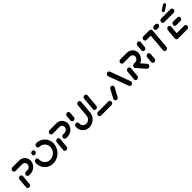

<svg xmlns="http://www.w3.org/2000/svg" viewBox="401 -2251 3811 3811"><g transform="rotate(-45 2306.5 -345.5)"><path d="M87.4 0Q74.4 0 64.1 -6.3Q53.7 -12.6 48.3 -23.7Q43 -34.8 44.1 -47.8L61.5 -244.8Q63.3 -264.4 78.3 -278.5Q93.3 -292.6 113 -292.6Q125.9 -292.6 136.3 -286.1Q146.7 -279.6 152.2 -268.7Q157.8 -257.8 156.7 -244.8L139.3 -47.8Q137.8 -27.8 122.4 -13.9Q107 0 87.4 0ZM210.4 -215.9Q210.4 -229.6 217.6 -241.7Q224.8 -253.7 236.7 -260.7Q248.5 -267.8 262.2 -267.8H303Q325.2 -267.8 344.8 -279.3Q364.4 -290.7 376.3 -310.2Q388.1 -329.6 388.1 -352.2Q388.1 -371.9 378.7 -388.1Q369.3 -404.4 353 -413.9Q336.7 -423.3 316.7 -423.3H124.4Q105.9 -423.3 93.3 -435.7Q80.7 -448.1 80.7 -466.3Q80.7 -480.4 88 -492.4Q95.2 -504.4 107 -511.5Q118.9 -518.5 132.6 -518.5H324.8Q369.3 -518.5 405.7 -497.6Q442.2 -476.7 463 -440.4Q483.7 -404.1 483.7 -360.4Q483.7 -355.9 483 -345.6Q478.9 -298.5 452 -258.7Q425.2 -218.9 383.5 -195.7Q341.9 -172.6 294.8 -172.6H254.1Q235.6 -172.6 223 -185Q210.4 -197.4 210.4 -215.9Z M584.4 -420Q584.4 -433.7 591.7 -445.7Q598.9 -457.8 610.7 -464.8Q622.6 -471.9 636.3 -471.9Q654.8 -471.9 667.2 -459.3Q679.6 -446.7 679.6 -428.1Q679.6 -414.4 672.6 -402.6Q665.6 -390.7 653.7 -383.7Q641.9 -376.7 628.1 -376.7Q609.6 -376.7 597 -389.1Q584.4 -401.5 584.4 -420ZM755.2 -469.6Q755.2 -483.3 762.4 -495.4Q769.6 -507.4 781.5 -514.4Q793.3 -521.5 807 -521.5Q874.1 -521.5 929.1 -490Q984.1 -458.5 1015.6 -403.9Q1047 -349.3 1047 -283Q1047 -271.5 1045.9 -259.3Q1039.6 -187.8 999.3 -127.6Q958.9 -67.4 895.7 -32.2Q832.6 3 761.1 3Q693.7 3 638.7 -28.7Q583.7 -60.4 552.2 -115.2Q520.7 -170 520.7 -236.3Q520.7 -247.8 521.9 -259.3Q523.7 -278.9 538.9 -293Q554.1 -307 573.7 -307Q586.7 -307 597 -300.6Q607.4 -294.1 612.8 -283.1Q618.1 -272.2 617 -259.3Q616.3 -248.9 616.3 -244.4Q616.3 -202.2 636.3 -167.4Q656.3 -132.6 691.3 -112.4Q726.3 -92.2 769.3 -92.2Q814.8 -92.2 855.2 -114.6Q895.6 -137 921.3 -175.4Q947 -213.7 950.7 -259.3Q951.5 -269.6 951.5 -274.1Q951.5 -316.3 931.5 -351.1Q911.5 -385.9 876.5 -406.1Q841.5 -426.3 798.5 -426.3Q780 -426.3 767.6 -438.7Q755.2 -451.1 755.2 -469.6Z M1131.5 0Q1118.5 0 1108.1 -6.3Q1097.8 -12.6 1092.4 -23.7Q1087 -34.8 1088.1 -47.8L1105.6 -244.8Q1107.4 -264.4 1122.4 -278.5Q1137.4 -292.6 1157 -292.6Q1170 -292.6 1180.4 -286.1Q1190.7 -279.6 1196.3 -268.7Q1201.9 -257.8 1200.7 -244.8L1183.3 -47.8Q1181.9 -27.8 1166.5 -13.9Q1151.1 0 1131.5 0ZM1254.4 -215.9Q1254.4 -229.6 1261.7 -241.7Q1268.9 -253.7 1280.7 -260.7Q1292.6 -267.8 1306.3 -267.8H1347Q1369.3 -267.8 1388.9 -279.3Q1408.5 -290.7 1420.4 -310.2Q1432.2 -329.6 1432.2 -352.2Q1432.2 -371.9 1422.8 -388.1Q1413.3 -404.4 1397 -413.9Q1380.7 -423.3 1360.7 -423.3H1168.5Q1150 -423.3 1137.4 -435.7Q1124.8 -448.1 1124.8 -466.3Q1124.8 -480.4 1132 -492.4Q1139.3 -504.4 1151.1 -511.5Q1163 -518.5 1176.7 -518.5H1368.9Q1413.3 -518.5 1449.8 -497.6Q1486.3 -476.7 1507 -440.4Q1527.8 -404.1 1527.8 -360.4Q1527.8 -355.9 1527 -345.6Q1523 -298.5 1496.1 -258.7Q1469.3 -218.9 1427.6 -195.7Q1385.9 -172.6 1338.9 -172.6H1298.1Q1279.6 -172.6 1267 -185Q1254.4 -197.4 1254.4 -215.9Z M1647.4 -312.6Q1634.4 -312.6 1624.1 -319.1Q1613.7 -325.6 1608.3 -336.5Q1603 -347.4 1604.1 -360.4L1613.7 -471.1Q1615.2 -490.7 1630.4 -504.6Q1645.6 -518.5 1665.2 -518.5Q1678.1 -518.5 1688.5 -512.2Q1698.9 -505.9 1704.4 -495Q1710 -484.1 1708.9 -471.1L1699.3 -360.4Q1698.1 -347.4 1690.7 -336.5Q1683.3 -325.6 1671.9 -319.1Q1660.4 -312.6 1647.4 -312.6ZM1973.7 -518.1Q1986.7 -518.1 1997 -511.9Q2007.4 -505.6 2012.8 -494.6Q2018.1 -483.7 2017 -470.7L1993.3 -198.5Q1988.5 -143.7 1957.2 -97.4Q1925.9 -51.1 1877.4 -24.1Q1828.9 3 1774.4 3Q1723 3 1680.7 -21.3Q1638.5 -45.6 1614.3 -87.8Q1590 -130 1590 -181.1Q1590 -186.7 1590.7 -198.5Q1591.9 -211.5 1599.3 -222.4Q1606.7 -233.3 1618.1 -239.8Q1629.6 -246.3 1642.6 -246.3Q1655.6 -246.3 1665.9 -239.8Q1676.3 -233.3 1681.7 -222.4Q1687 -211.5 1685.9 -198.5Q1685.6 -195.2 1685.6 -188.9Q1685.6 -161.9 1698.3 -139.8Q1711.1 -117.8 1733.3 -105Q1755.6 -92.2 1782.6 -92.2Q1811.5 -92.2 1837 -106.5Q1862.6 -120.7 1879.1 -145.2Q1895.6 -169.6 1898.1 -198.5L1921.9 -470.7Q1923.7 -490.4 1938.9 -504.3Q1954.1 -518.1 1973.7 -518.1Z M2445.2 -51.9Q2445.2 -37.8 2438.1 -25.9Q2431.1 -14.1 2419.3 -7Q2407.4 0 2393.7 0H2103.3Q2084.8 0 2072.4 -12.6Q2060 -25.2 2060 -43.7Q2060 -57.4 2067 -69.3Q2074.1 -81.1 2085.9 -88.1Q2097.8 -95.2 2111.5 -95.2H2401.9Q2420.4 -95.2 2432.8 -82.8Q2445.2 -70.4 2445.2 -51.9ZM2122.2 -157.8Q2109.3 -157.8 2098.7 -164.1Q2088.1 -170.4 2082.8 -181.3Q2077.4 -192.2 2078.5 -205.2L2101.5 -471.1Q2103.3 -490.7 2118.5 -504.6Q2133.7 -518.5 2153.3 -518.5Q2166.3 -518.5 2176.7 -512.2Q2187 -505.9 2192.4 -495Q2197.8 -484.1 2196.7 -471.1L2173.7 -205.2Q2171.9 -185.6 2156.9 -171.7Q2141.9 -157.8 2122.2 -157.8Z M2549.3 0Q2530.7 0 2518.1 -12.4Q2505.6 -24.8 2505.6 -43Q2505.6 -56.3 2512.6 -68.5L2607.8 -245.2Q2615.2 -257.4 2627.4 -264.8Q2639.6 -272.2 2653.3 -272.2Q2671.9 -272.2 2684.4 -259.6Q2697 -247 2697 -228.5Q2697 -216.3 2690 -203.3L2594.4 -26.7Q2587.4 -14.4 2575.4 -7.2Q2563.3 0 2549.3 0ZM3003.7 -52.2Q3003.7 -38.5 2996.5 -26.5Q2989.3 -14.4 2977.2 -7.2Q2965.2 0 2951.5 0Q2937.8 0 2927 -7.4Q2916.3 -14.8 2911.1 -26.7L2755.2 -450Q2751.9 -459.3 2751.9 -467Q2751.9 -480.7 2759.1 -492.6Q2766.3 -504.4 2778.3 -511.5Q2790.4 -518.5 2804.1 -518.5Q2817.8 -518.5 2828.7 -511.1Q2839.6 -503.7 2844.4 -491.9L3000.4 -68.5Q3003.7 -60.7 3003.7 -52.2Z M3118.1 0Q3105.2 0 3094.8 -6.3Q3084.4 -12.6 3079.1 -23.7Q3073.7 -34.8 3074.8 -47.8L3091.9 -244.8Q3093 -257.8 3100.4 -268.7Q3107.8 -279.6 3119.3 -286.1Q3130.7 -292.6 3143.7 -292.6Q3156.7 -292.6 3167 -286.1Q3177.4 -279.6 3182.8 -268.7Q3188.1 -257.8 3187 -244.8L3170 -47.8Q3168.1 -27.8 3153 -13.9Q3137.8 0 3118.1 0ZM3487.8 -46.3Q3485.9 -26.7 3470.7 -12.6Q3455.6 1.5 3435.9 1.5Q3426.3 1.5 3418 -2.2Q3409.6 -5.9 3403.3 -12.6L3252.2 -185.9Q3240.7 -198.5 3240.7 -215.9Q3240.7 -229.6 3248 -241.5Q3255.2 -253.3 3267 -260.4Q3278.9 -267.4 3292.6 -267.4Q3302.2 -267.4 3310.7 -263.9Q3319.3 -260.4 3324.8 -254.1L3476.3 -80Q3488.9 -66.7 3487.8 -46.3ZM3240.7 -215.9Q3240.7 -229.6 3248 -241.7Q3255.2 -253.7 3267 -260.7Q3278.9 -267.8 3292.6 -267.8H3327.8Q3350.4 -267.8 3370 -279.3Q3389.6 -290.7 3401.3 -310.2Q3413 -329.6 3413 -352.2Q3413 -371.9 3403.5 -388.1Q3394.1 -404.4 3377.8 -413.9Q3361.5 -423.3 3341.5 -423.3H3153.7Q3135.2 -423.3 3122.6 -435.7Q3110 -448.1 3110 -466.3Q3110 -480.4 3117.2 -492.4Q3124.4 -504.4 3136.3 -511.5Q3148.1 -518.5 3161.9 -518.5H3349.6Q3394.1 -518.5 3430.6 -497.6Q3467 -476.7 3487.8 -440.4Q3508.5 -404.1 3508.5 -360.4Q3508.5 -355.9 3507.8 -345.6Q3503.7 -298.5 3476.9 -258.7Q3450 -218.9 3408.3 -195.7Q3366.7 -172.6 3319.6 -172.6H3284.4Q3265.9 -172.6 3253.3 -185Q3240.7 -197.4 3240.7 -215.9Z M3601.1 0Q3588.1 0 3577.8 -6.3Q3567.4 -12.6 3562 -23.7Q3556.7 -34.8 3557.8 -47.8L3568.1 -168.1Q3570 -187.8 3585.2 -201.9Q3600.4 -215.9 3620 -215.9Q3633 -215.9 3643.3 -209.4Q3653.7 -203 3659.1 -192Q3664.4 -181.1 3663.3 -168.1L3653 -47.8Q3651.5 -27.8 3636.1 -13.9Q3620.7 0 3601.1 0ZM3627.8 -302.6Q3614.8 -302.6 3604.4 -309.1Q3594.1 -315.6 3588.5 -326.5Q3583 -337.4 3584.1 -350.4L3594.8 -471.1Q3596.3 -490.7 3611.5 -504.6Q3626.7 -518.5 3646.3 -518.5Q3659.3 -518.5 3669.6 -512.2Q3680 -505.9 3685.6 -495Q3691.1 -484.1 3690 -471.1L3679.3 -350.4Q3677.4 -330.7 3662.4 -316.7Q3647.4 -302.6 3627.8 -302.6Z M4021.1 -470.4 3984.1 -47.8Q3982.6 -27.8 3967.4 -13.9Q3952.2 0 3932.2 0Q3919.3 0 3908.9 -6.3Q3898.5 -12.6 3893.1 -23.7Q3887.8 -34.8 3888.9 -47.8L3925.9 -470.4ZM3759.6 -467Q3759.6 -480.7 3766.9 -492.6Q3774.1 -504.4 3785.9 -511.5Q3797.8 -518.5 3811.5 -518.5H3977.4Q3996.3 -518.5 4008.9 -506.3Q4021.5 -494.1 4021.5 -475.9Q4021.5 -461.9 4014.3 -449.6Q4007 -437.4 3995 -430.4Q3983 -423.3 3969.3 -423.3H3803.3Q3784.8 -423.3 3772.2 -435.9Q3759.6 -448.5 3759.6 -467ZM4056.3 -467Q4056.3 -480.7 4063.3 -492.6Q4070.4 -504.4 4082.2 -511.5Q4094.1 -518.5 4107.8 -518.5H4143.7Q4162.2 -518.5 4174.8 -506.3Q4187.4 -494.1 4187.4 -475.9Q4187.4 -461.9 4180.2 -449.6Q4173 -437.4 4161.1 -430.4Q4149.3 -423.3 4135.6 -423.3H4099.6Q4081.1 -423.3 4068.7 -435.9Q4056.3 -448.5 4056.3 -467Z M4220 -44.8 4239.3 -261.1Q4241.1 -280.7 4256.1 -294.8Q4271.1 -308.9 4290.7 -308.9Q4303.7 -308.9 4314.1 -302.4Q4324.4 -295.9 4330 -285Q4335.6 -274.1 4334.4 -261.1L4315.2 -44.8ZM4575.6 -51.9Q4575.6 -37.8 4568.5 -25.9Q4561.5 -14.1 4549.4 -7Q4537.4 0 4523.7 0H4263.7Q4245.2 0 4232.8 -12.6Q4220.4 -25.2 4220.4 -43.7Q4220.4 -57.4 4227.4 -69.3Q4234.4 -81.1 4246.3 -88.1Q4258.1 -95.2 4271.9 -95.2H4532.2Q4550.7 -95.2 4563.1 -82.8Q4575.6 -70.4 4575.6 -51.9ZM4385.6 -255.2Q4385.6 -268.9 4392.6 -280.9Q4399.6 -293 4411.5 -300Q4423.3 -307 4437 -307H4550.7Q4569.3 -307 4581.9 -294.6Q4594.4 -282.2 4594.4 -264.1Q4594.4 -250 4587.2 -238Q4580 -225.9 4568 -218.9Q4555.9 -211.9 4542.2 -211.9H4428.9Q4410.4 -211.9 4398 -224.3Q4385.6 -236.7 4385.6 -255.2ZM4257 -466.3Q4257 -480.4 4264.3 -492.4Q4271.5 -504.4 4283.3 -511.5Q4295.2 -518.5 4308.9 -518.5H4568.9Q4587.8 -518.5 4600.4 -506.3Q4613 -494.1 4613 -475.9Q4613 -461.9 4605.7 -449.6Q4598.5 -437.4 4586.5 -430.4Q4574.4 -423.3 4560.7 -423.3H4300.7Q4282.2 -423.3 4269.6 -435.7Q4257 -448.1 4257 -466.3ZM4448.5 -567.8Q4435.6 -567.8 4427 -576.5Q4418.5 -585.2 4418.5 -597.8Q4418.5 -606.7 4423 -614.4Q4427.4 -622.2 4434.8 -627L4530.7 -688.5Q4539.3 -694.1 4549.3 -694.1Q4562.2 -694.1 4570.7 -685.4Q4579.3 -676.7 4579.3 -664.1Q4579.3 -655.2 4574.8 -647.4Q4570.4 -639.6 4563 -634.8L4467 -573.3Q4458.9 -567.8 4448.5 -567.8Z"/></g></svg>

Font: 26F Galaxy Sans Extra Bold
Style: Italic
Weight: 800
Italic angle: -5°
Designer: C₂₉H₂₅N₃O₅
Version: Version 1.200